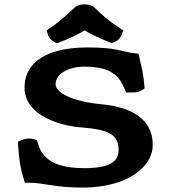

<svg xmlns="http://www.w3.org/2000/svg" viewBox="-20 -840 780 870"><path d="M607.4 -596.9 590 -598.8C523.8 -606 515.1 -625 375.3 -625C363.3 -625 351.3 -624.7 339.5 -624C206 -617.2 91.1 -566.6 91.1 -442.6C91.1 -331 221.4 -272.7 351.6 -262.3C464.2 -253.2 517.5 -235.1 517.5 -159.5C517.5 -109 477.5 -81.8 383.9 -78.3C378.1 -78.1 372.2 -78 366.1 -78C241.6 -78 174.4 -110.3 151.2 -191.8L147.3 -205.5L133.6 -209.2C122.7 -212.1 111.9 -212.7 102 -211.6C92.9 -210.6 84.4 -208.2 76.8 -204.8L61 -197.6L62.2 -180.3C67.2 -106.9 72.9 -77.7 87.2 -29.9L92.5 -12H111.1C180.6 -12 224.7 10 354.5 10C369 10 383.5 9.5 397.9 8.4C450.2 4.5 500.9 -6.4 543 -24.6C617.7 -57.6 672.1 -111.8 672.1 -184.4C672.1 -304.5 568.5 -357 432.6 -368.4C340.4 -376 232 -410.5 232 -458.7C232 -505 289.3 -538 362.6 -538C486.9 -538 519.5 -494.4 544.8 -437.1L551.9 -421H569.1C574.8 -421 581.6 -420.8 589.3 -421.2C598.9 -421.8 610.9 -423.5 622.5 -430.9L635.3 -439.1L634 -454.2C629.9 -501.6 623.4 -530 611.4 -579.8ZM404 -810 398.6 -812.4C376.2 -822.1 349.9 -824 325.8 -811.4L322.1 -809.6L319.3 -806.8C283.7 -773.1 246.6 -739.2 206.5 -712.9L191.7 -703.2L195.7 -687.6C197.3 -681.5 199.8 -674.3 205.1 -667.3C210 -660.8 216.7 -655.4 224.1 -651.2L237.3 -643.5L251.9 -649.2C291.3 -664.4 324 -678.9 363.5 -702.3C398.2 -681.5 434.8 -665 474.1 -649.3L485.7 -644.7L497.4 -648.9C519.9 -657.1 528.5 -674.7 532.4 -685.6L538.3 -702.5L522.1 -713C482.2 -738.9 440.8 -771.8 407.9 -806Z"/></svg>

Font: Linux Libertine Mono O 
Style: Mono Bold
Weight: 400
Designer: Philipp H. Poll
Foundry: Philipp H. Poll
Version: Version 5.1.7